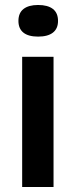

<svg xmlns="http://www.w3.org/2000/svg" viewBox="-20 -751 305 771"><path d="M69 0V-523H195V0ZM133 -604Q94 -604 74 -620Q54 -636 54 -667Q54 -699 74.5 -715Q95 -731 133 -731Q172 -731 192.5 -715Q213 -699 213 -667Q213 -636 192.5 -620Q172 -604 133 -604Z"/></svg>

Font: Bricolage Grotesque 18pt SemiBold
Style: Regular
Weight: 600
Version: Version 1.001;gftools[0.9.33.dev8+g029e19f]